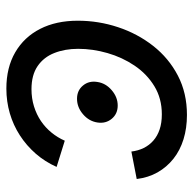

<svg xmlns="http://www.w3.org/2000/svg" viewBox="-22 -568 602 597"><g transform="rotate(90 278.5 -269.0)"><path d="M286.6 -208Q260.7 -208 245.4 -226.6Q230 -245.1 234.4 -271.5Q238.3 -297.4 260 -315.9Q281.7 -334.5 307.6 -334.5Q333.5 -334.5 348.9 -315.9Q364.3 -297.4 360.4 -271.5Q356.4 -245.1 334.7 -226.6Q313 -208 286.6 -208ZM254.9 11.7Q189.5 11.7 142.1 -15.9Q94.7 -43.5 69.3 -93.3Q43.9 -143.1 43.9 -210.4Q43.9 -274.9 64 -335.4Q84 -396 122.1 -444.6Q160.2 -493.2 214.4 -521.5Q268.6 -549.8 336.9 -549.8Q377.9 -549.8 412.6 -539.1Q447.3 -528.3 473.1 -507.8Q499 -487.3 515.4 -458.5Q531.7 -429.7 536.1 -393.6L450.7 -377Q448.2 -397.9 439.7 -415.3Q431.2 -432.6 416.7 -445.3Q402.3 -458 382.1 -464.8Q361.8 -471.7 335 -471.7Q285.6 -471.7 247.6 -448.5Q209.5 -425.3 183.6 -387Q157.7 -348.6 144.5 -302.7Q131.3 -256.8 131.3 -211.4Q131.3 -170.4 144.3 -137.5Q157.2 -104.5 185.1 -85.4Q212.9 -66.4 256.8 -66.4Q285.2 -66.4 310.3 -74.2Q335.4 -82 356 -95.9Q376.5 -109.9 391.8 -128.7Q407.2 -147.5 417 -169.9L498.5 -144.5Q482.4 -108.4 457.3 -79.6Q432.1 -50.8 400.4 -30.3Q368.7 -9.8 331.8 1Q294.9 11.7 254.9 11.7Z"/></g></svg>

Font: Inter 16pt
Style: Italic
Weight: 400
Italic angle: -9.3988°
Version: Version 4.001;git-66647c0bb